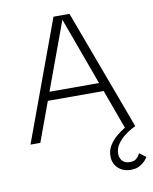

<svg xmlns="http://www.w3.org/2000/svg" viewBox="-85 -627 707 886"><g transform="rotate(-10 268.5 -184.0)"><path d="M456 195Q432 195 413.5 185Q395 175 384.5 157.5Q374 140 374 117Q374 90 387 68.5Q400 47 419.5 30Q439 13 458 1.5Q477 -10 490 -15.5Q503 -21 503 -21L511 0Q511 0 496 7.5Q481 15 461 30Q441 45 426 66Q411 87 411 112Q411 132 423 145.5Q435 159 458 159Q478 159 488 150.5Q498 142 502 134Q506 126 506 126L537 149Q537 149 528.5 160.5Q520 172 502 183.5Q484 195 456 195ZM20 0 227 -563H302L511 0H463L265 -542L66 0ZM121 -185 130 -225H400L408 -185Z"/></g></svg>

Font: Darker Grotesque Light
Style: Regular
Weight: 400
Version: Version 1.000;gftools[0.9.28]